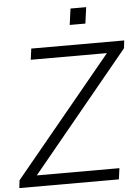

<svg xmlns="http://www.w3.org/2000/svg" viewBox="-71 -990 757 1037"><g transform="rotate(-5 308.0 -471.0)"><path d="M-9 0 -4 -42 526 -685H113L121 -745H625L620 -703L91 -60H539L531 0ZM339 -854 351 -942H436L424 -854Z"/></g></svg>

Font: Plus Jakarta Sans Light
Style: Italic
Weight: 300
Italic angle: -8°
Designer: Gumpita Rahayu
Foundry: Tokotype
Version: Version 2.071; ttfautohint (v1.8.4.7-5d5b);gftools[0.9.29]